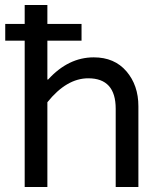

<svg xmlns="http://www.w3.org/2000/svg" viewBox="-20 -750 649 770"><path d="M1 -587V-654H79V-730H170V-654H307V-587H170V-431H173Q254 -520 356 -520Q439 -520 487 -464Q535 -408 535 -324V0H444V-314Q444 -436 334 -436Q247 -436 170 -340V0H79V-587Z"/></svg>

Font: Varela
Style: Regular
Weight: 400
Designer: Joe Prince
Foundry: Joe Prince
Version: Version 1.000